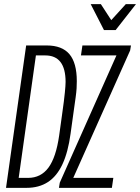

<svg xmlns="http://www.w3.org/2000/svg" viewBox="-20 -905 675 925"><path d="M9 0 106 -686H205Q279 -686 314.5 -644Q350 -602 350 -514Q350 -496 349 -479Q348 -462 344.5 -436.5Q341 -411 335 -369Q329 -327 320 -261Q308 -172 281 -114Q254 -56 211 -28Q168 0 108 0ZM70 -48H115Q177 -48 213.5 -97.5Q250 -147 265 -252Q273 -309 278.5 -349Q284 -389 287.5 -415.5Q291 -442 292.5 -459.5Q294 -477 295 -488.5Q296 -500 296 -510Q296 -638 198 -638H153ZM264 0 268 -25 541 -638H370L377 -686H611L607 -662L333 -48H526L519 0ZM481 -760 417 -885H466L516 -808L586 -885H635L537 -760Z"/></svg>

Font: Chivo Mono Medium Thin
Style: Italic
Weight: 250
Italic angle: -8.05°
Monospace: yes
Version: Version 1.008